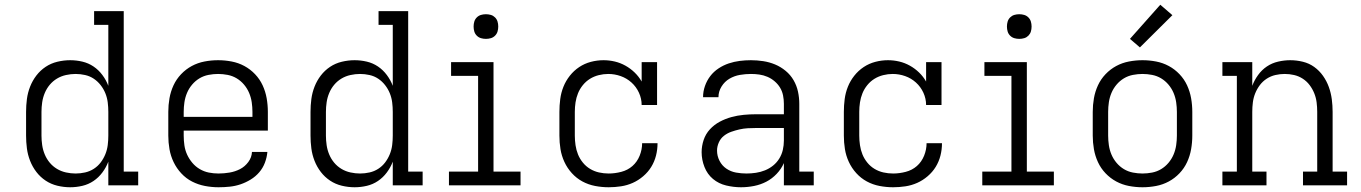

<svg xmlns="http://www.w3.org/2000/svg" viewBox="-20 -782 5740 810"><path d="M276 8Q249 8 222 1.5Q195 -5 172.5 -20Q150 -35 133.5 -56.5Q117 -78 107 -103.5Q97 -129 93.5 -156Q90 -183 90 -210V-310Q90 -337 93.5 -364Q97 -391 107 -416.5Q117 -442 133.5 -463.5Q150 -485 172.5 -500Q195 -515 222 -521.5Q249 -528 276 -528Q302 -528 327.5 -522Q353 -516 374.5 -501.5Q396 -487 412 -465.5Q428 -444 437 -420V-677H377V-735H502V-58H563V0H437V-100Q428 -76 412 -54.5Q396 -33 374.5 -18.5Q353 -4 327.5 2Q302 8 276 8ZM299 -50Q319 -50 339 -54.5Q359 -59 376 -70Q393 -81 405 -97Q417 -113 424.5 -131.5Q432 -150 434.5 -170Q437 -190 437 -210V-310Q437 -330 434.5 -350Q432 -370 424.5 -388.5Q417 -407 404.5 -423Q392 -439 375.5 -450Q359 -461 339 -465.5Q319 -470 299 -470Q279 -470 258.5 -465.5Q238 -461 220.5 -450.5Q203 -440 190 -424.5Q177 -409 169 -390Q161 -371 158 -350.5Q155 -330 155 -310V-210Q155 -190 158 -169.5Q161 -149 169 -130Q177 -111 190 -95.5Q203 -80 220.5 -69.5Q238 -59 258.5 -54.5Q279 -50 299 -50Z M902 8Q873 8 844.5 2.5Q816 -3 790.5 -16Q765 -29 745 -50.5Q725 -72 712.5 -98Q700 -124 695 -152.5Q690 -181 690 -210V-310Q690 -339 695 -367.5Q700 -396 712 -422Q724 -448 744 -469Q764 -490 789 -503.5Q814 -517 842.5 -522.5Q871 -528 900 -528Q929 -528 957.5 -522.5Q986 -517 1011 -503.5Q1036 -490 1056 -469Q1076 -448 1088 -422Q1100 -396 1105 -367.5Q1110 -339 1110 -310V-231H755V-210Q755 -189 758 -168.5Q761 -148 769.5 -129.5Q778 -111 791.5 -95Q805 -79 823 -68.5Q841 -58 861 -54Q881 -50 902 -50Q925 -50 948.5 -54Q972 -58 992.5 -68.5Q1013 -79 1027.5 -98.5Q1042 -118 1043 -141H1108Q1106 -118 1097.5 -95.5Q1089 -73 1073.5 -55Q1058 -37 1037.5 -24.5Q1017 -12 995 -4.5Q973 3 949.5 5.5Q926 8 902 8ZM755 -289H1045V-310Q1045 -330 1042 -350.5Q1039 -371 1031 -390Q1023 -409 1009.5 -425Q996 -441 978.5 -451.5Q961 -462 940.5 -466Q920 -470 900 -470Q880 -470 859.5 -466Q839 -462 821.5 -451.5Q804 -441 790.5 -425Q777 -409 769 -390Q761 -371 758 -350.5Q755 -330 755 -310Z M1476 8Q1449 8 1422 1.5Q1395 -5 1372.5 -20Q1350 -35 1333.5 -56.5Q1317 -78 1307 -103.5Q1297 -129 1293.5 -156Q1290 -183 1290 -210V-310Q1290 -337 1293.5 -364Q1297 -391 1307 -416.5Q1317 -442 1333.5 -463.5Q1350 -485 1372.5 -500Q1395 -515 1422 -521.5Q1449 -528 1476 -528Q1502 -528 1527.5 -522Q1553 -516 1574.5 -501.5Q1596 -487 1612 -465.5Q1628 -444 1637 -420V-677H1577V-735H1702V-58H1763V0H1637V-100Q1628 -76 1612 -54.5Q1596 -33 1574.5 -18.5Q1553 -4 1527.5 2Q1502 8 1476 8ZM1499 -50Q1519 -50 1539 -54.5Q1559 -59 1576 -70Q1593 -81 1605 -97Q1617 -113 1624.5 -131.5Q1632 -150 1634.5 -170Q1637 -190 1637 -210V-310Q1637 -330 1634.5 -350Q1632 -370 1624.5 -388.5Q1617 -407 1604.5 -423Q1592 -439 1575.5 -450Q1559 -461 1539 -465.5Q1519 -470 1499 -470Q1479 -470 1458.5 -465.5Q1438 -461 1420.5 -450.5Q1403 -440 1390 -424.5Q1377 -409 1369 -390Q1361 -371 1358 -350.5Q1355 -330 1355 -310V-210Q1355 -190 1358 -169.5Q1361 -149 1369 -130Q1377 -111 1390 -95.5Q1403 -80 1420.5 -69.5Q1438 -59 1458.5 -54.5Q1479 -50 1499 -50Z M1874 0V-58H1997V-462H1883V-520H2062V-58H2176V0ZM2030 -618Q2019 -618 2009 -621Q1999 -624 1991.5 -631.5Q1984 -639 1981 -649Q1978 -659 1978 -670Q1978 -681 1981 -691Q1984 -701 1991.5 -708.5Q1999 -716 2009 -719Q2019 -722 2030 -722Q2041 -722 2051 -719Q2061 -716 2068.5 -708.5Q2076 -701 2079 -691Q2082 -681 2082 -670Q2082 -659 2079 -649Q2076 -639 2068.5 -631.5Q2061 -624 2051 -621Q2041 -618 2030 -618Z M2548 8Q2519 8 2490.5 2.5Q2462 -3 2437 -16.5Q2412 -30 2392.5 -51.5Q2373 -73 2361 -99Q2349 -125 2344.5 -153Q2340 -181 2340 -210V-310Q2340 -337 2343.5 -364Q2347 -391 2357 -416Q2367 -441 2384 -462.5Q2401 -484 2423.5 -499Q2446 -514 2472.5 -521Q2499 -528 2526 -528Q2550 -528 2573.5 -522.5Q2597 -517 2618.5 -505Q2640 -493 2657.5 -476Q2675 -459 2687 -438V-520H2752V-339H2687Q2687 -366 2675.5 -391Q2664 -416 2644 -434Q2624 -452 2598.5 -461Q2573 -470 2546 -470Q2526 -470 2506 -465Q2486 -460 2469 -449.5Q2452 -439 2439 -423Q2426 -407 2418.5 -388.5Q2411 -370 2408 -350Q2405 -330 2405 -310V-210Q2405 -190 2408 -169.5Q2411 -149 2418.5 -130.5Q2426 -112 2439 -96Q2452 -80 2469.5 -69.5Q2487 -59 2507 -54.5Q2527 -50 2548 -50Q2574 -50 2601 -57Q2628 -64 2648 -81.5Q2668 -99 2678.5 -125Q2689 -151 2689 -178H2754Q2754 -151 2747.5 -125.5Q2741 -100 2727.5 -78Q2714 -56 2693.5 -38.5Q2673 -21 2649.5 -10.5Q2626 0 2600 4Q2574 8 2548 8Z M3106 8Q3075 8 3043.5 0.5Q3012 -7 2988 -27Q2964 -47 2952 -77.5Q2940 -108 2940 -140Q2940 -166 2948.5 -191.5Q2957 -217 2975 -236.5Q2993 -256 3016.5 -268.5Q3040 -281 3065.5 -288Q3091 -295 3117.5 -297.5Q3144 -300 3170 -300H3287V-344Q3287 -362 3283.5 -379.5Q3280 -397 3271 -412Q3262 -427 3248 -439Q3234 -451 3217.5 -458Q3201 -465 3183.5 -467.5Q3166 -470 3148 -470Q3125 -470 3101.5 -466Q3078 -462 3057.5 -450Q3037 -438 3024 -417Q3011 -396 3011 -372H2946Q2946 -396 2954 -419Q2962 -442 2976.5 -461Q2991 -480 3011.5 -493.5Q3032 -507 3054.5 -514.5Q3077 -522 3100.5 -525Q3124 -528 3148 -528Q3174 -528 3200 -524Q3226 -520 3250 -510Q3274 -500 3294.5 -483Q3315 -466 3328 -443.5Q3341 -421 3346.5 -395.5Q3352 -370 3352 -344V-58H3413V0H3287V-94Q3276 -69 3256.5 -48.5Q3237 -28 3213 -15.5Q3189 -3 3161.5 2.5Q3134 8 3106 8ZM3129 -50Q3149 -50 3169 -53Q3189 -56 3207.5 -63.5Q3226 -71 3241.5 -83.5Q3257 -96 3267.5 -113Q3278 -130 3282.5 -149.5Q3287 -169 3287 -189V-242H3170Q3152 -242 3134.5 -241Q3117 -240 3099.5 -236Q3082 -232 3065 -226Q3048 -220 3034 -209Q3020 -198 3012.5 -181Q3005 -164 3005 -147Q3005 -124 3015.5 -103.5Q3026 -83 3044.5 -70.5Q3063 -58 3085 -54Q3107 -50 3129 -50Z M3748 8Q3719 8 3690.5 2.5Q3662 -3 3637 -16.5Q3612 -30 3592.5 -51.5Q3573 -73 3561 -99Q3549 -125 3544.5 -153Q3540 -181 3540 -210V-310Q3540 -337 3543.5 -364Q3547 -391 3557 -416Q3567 -441 3584 -462.5Q3601 -484 3623.5 -499Q3646 -514 3672.5 -521Q3699 -528 3726 -528Q3750 -528 3773.5 -522.5Q3797 -517 3818.5 -505Q3840 -493 3857.5 -476Q3875 -459 3887 -438V-520H3952V-339H3887Q3887 -366 3875.5 -391Q3864 -416 3844 -434Q3824 -452 3798.5 -461Q3773 -470 3746 -470Q3726 -470 3706 -465Q3686 -460 3669 -449.5Q3652 -439 3639 -423Q3626 -407 3618.5 -388.5Q3611 -370 3608 -350Q3605 -330 3605 -310V-210Q3605 -190 3608 -169.5Q3611 -149 3618.5 -130.5Q3626 -112 3639 -96Q3652 -80 3669.5 -69.5Q3687 -59 3707 -54.5Q3727 -50 3748 -50Q3774 -50 3801 -57Q3828 -64 3848 -81.5Q3868 -99 3878.5 -125Q3889 -151 3889 -178H3954Q3954 -151 3947.5 -125.5Q3941 -100 3927.5 -78Q3914 -56 3893.5 -38.5Q3873 -21 3849.5 -10.5Q3826 0 3800 4Q3774 8 3748 8Z M4124 0V-58H4247V-462H4133V-520H4312V-58H4426V0ZM4280 -618Q4269 -618 4259 -621Q4249 -624 4241.5 -631.5Q4234 -639 4231 -649Q4228 -659 4228 -670Q4228 -681 4231 -691Q4234 -701 4241.5 -708.5Q4249 -716 4259 -719Q4269 -722 4280 -722Q4291 -722 4301 -719Q4311 -716 4318.5 -708.5Q4326 -701 4329 -691Q4332 -681 4332 -670Q4332 -659 4329 -649Q4326 -639 4318.5 -631.5Q4311 -624 4301 -621Q4291 -618 4280 -618Z M4800 8Q4771 8 4742.5 2.5Q4714 -3 4689 -16.5Q4664 -30 4644 -51Q4624 -72 4612 -98Q4600 -124 4595 -152.5Q4590 -181 4590 -210V-310Q4590 -339 4595 -367.5Q4600 -396 4612 -422Q4624 -448 4644 -469Q4664 -490 4689 -503.5Q4714 -517 4742.5 -522.5Q4771 -528 4800 -528Q4829 -528 4857.5 -522.5Q4886 -517 4911 -503.5Q4936 -490 4956 -469Q4976 -448 4988 -422Q5000 -396 5005 -367.5Q5010 -339 5010 -310V-210Q5010 -181 5005 -152.5Q5000 -124 4988 -98Q4976 -72 4956 -51Q4936 -30 4911 -16.5Q4886 -3 4857.5 2.5Q4829 8 4800 8ZM4800 -50Q4820 -50 4840.5 -54Q4861 -58 4878.5 -68.5Q4896 -79 4909.5 -95Q4923 -111 4931 -130Q4939 -149 4942 -169.5Q4945 -190 4945 -210V-310Q4945 -330 4942 -350.5Q4939 -371 4931 -390Q4923 -409 4909.5 -425Q4896 -441 4878.5 -451.5Q4861 -462 4840.5 -466Q4820 -470 4800 -470Q4780 -470 4759.5 -466Q4739 -462 4721.5 -451.5Q4704 -441 4690.5 -425Q4677 -409 4669 -390Q4661 -371 4658 -350.5Q4655 -330 4655 -310V-210Q4655 -190 4658 -169.5Q4661 -149 4669 -130Q4677 -111 4690.5 -95Q4704 -79 4721.5 -68.5Q4739 -58 4759.5 -54Q4780 -50 4800 -50ZM4789 -582 4747 -618 4875 -762 4926 -718Z M5137 0V-58H5198V-462H5137V-520H5263V-420Q5272 -444 5287.5 -465.5Q5303 -487 5324.5 -501.5Q5346 -516 5372 -522Q5398 -528 5423 -528Q5450 -528 5476.5 -521.5Q5503 -515 5524.5 -499.5Q5546 -484 5561.5 -462Q5577 -440 5586 -415Q5595 -390 5598.5 -363.5Q5602 -337 5602 -310V-58H5663V0H5477V-58H5537V-310Q5537 -330 5534.5 -350Q5532 -370 5524.5 -388.5Q5517 -407 5505 -423Q5493 -439 5476 -450Q5459 -461 5439.5 -465.5Q5420 -470 5400 -470Q5380 -470 5360.5 -465.5Q5341 -461 5324 -450Q5307 -439 5295 -423Q5283 -407 5275.5 -388.5Q5268 -370 5265.5 -350Q5263 -330 5263 -310V-58H5323V0Z"/></svg>

Font: Iosevka Etoile Light
Style: Regular
Weight: 300
Designer: Belleve Invis
Foundry: Belleve Invis
Version: Version 25.0.1; ttfautohint (v1.8.4)